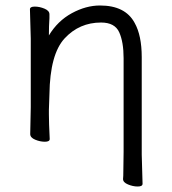

<svg xmlns="http://www.w3.org/2000/svg" viewBox="-20 -505 628 699"><path d="M499 164Q499 174 481.5 174Q464 174 446 166.5Q428 159 428 147V146Q429 138 429 119L430 48V-293Q430 -352 414 -387.5Q398 -423 348 -423Q269 -423 215.5 -365.5Q162 -308 160 -162Q159 -129 158 -105V-89Q158 -59 161 1Q161 11 143.5 11Q126 11 108 3.5Q90 -4 90 -17L92 -115V-364L89 -471Q89 -481 106.5 -481Q124 -481 142 -473.5Q160 -466 160 -453V-439Q158 -411 158 -376Q190 -429 241.5 -457Q293 -485 344 -485Q436 -485 470 -422Q496 -376 496 -297V58Z"/></svg>

Font: LXGW Bright TC
Style: Regular
Weight: 400
Designer: Christian Thalmann (Catharsis Fonts)
Foundry: LXGW / Christian Thalmann (Catharsis Fonts) / Fontworks Inc.
Version: Version 5.501